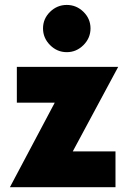

<svg xmlns="http://www.w3.org/2000/svg" viewBox="-20 -778 521 798"><path d="M326.9 -590.6Q297.5 -561.2 257.5 -561.2Q217.5 -561.2 188.1 -590.6Q158.8 -620 158.8 -660Q158.8 -700 188.1 -728.8Q217.5 -757.5 257.5 -757.5Q297.5 -757.5 326.9 -728.8Q356.2 -700 356.2 -660Q356.2 -620 326.9 -590.6ZM471.2 -500 282.5 -148.8H460V0H21.2L207.5 -351.2H50V-500Z"/></svg>

Font: Now Alt Black
Style: Regular
Weight: 900
Designer: Alfredo Marco Pradil
Foundry: Alfredo Marco Pradil
Version: Version 1.002;PS 001.002;hotconv 1.0.88;makeotf.lib2.5.64775